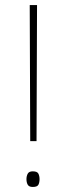

<svg xmlns="http://www.w3.org/2000/svg" viewBox="-20 -734 263 762"><path d="M125 -174H100L98 -714H127ZM85 -23Q85 -35 90 -44.5Q95 -54 110 -54Q128 -54 132.5 -44.5Q137 -35 137 -23Q137 -10 132.5 -1Q128 8 110 8Q95 8 90 -1Q85 -10 85 -23Z"/></svg>

Font: Noto Sans Thai Thin
Style: Regular
Weight: 250
Designer: Monotype Design Team
Foundry: Monotype Imaging Inc.
Version: Version 2.001